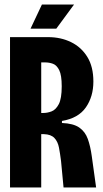

<svg xmlns="http://www.w3.org/2000/svg" viewBox="-20 -823 453 843"><path d="M24 0V-660H191Q247 -660 292 -638Q337 -616 363.5 -573Q390 -530 390 -465Q390 -399 357 -351.5Q324 -304 252 -292V-283Q302 -281 328 -263Q354 -245 365.5 -213Q377 -181 383 -137L402 0H259L248 -116Q244 -148 239 -174.5Q234 -201 219 -217Q204 -233 173 -234H161V0ZM161 -327H171Q188 -327 206.5 -334Q225 -341 238 -365.5Q251 -390 251 -444Q251 -493 240 -515Q229 -537 212.5 -543Q196 -549 178 -549H161ZM227 -697H114L164 -803H305Z"/></svg>

Font: Bricolage Grotesque 48pt Condensed Bricolage Grotesque 48pt Condensed Regular
Style: Bold
Weight: 700
Width: 3
Designer: Mathieu Triay
Foundry: Atelier Triay
Version: Version 1.000; ttfautohint (v1.8.4.7-5d5b);gftools[0.9.32]